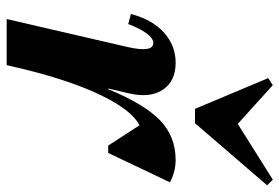

<svg xmlns="http://www.w3.org/2000/svg" viewBox="-151 -686 837 575"><g transform="rotate(90 267.5 -398.5)"><path d="M37 0 121 -363Q138 -439 109 -439Q81 -439 52 -364L22 -372Q38 -435 77 -470.5Q116 -506 168 -506Q223 -506 248.5 -468Q274 -430 260 -368L245 -304H247Q292 -413 340.5 -459.5Q389 -506 459 -506Q494 -506 526 -489L438 -304H416L355 -398Q310 -374 266.5 -285Q223 -196 188 -55L175 0ZM306 -564 214 -783 235 -797 351 -692 518 -797 535 -780 349 -564Z"/></g></svg>

Font: Platypi SemiBold
Style: Italic
Weight: 600
Italic angle: -13°
Designer: David Sargent
Foundry: Bolt Cutter Type
Version: Version 1.200; ttfautohint (v1.8.4.7-5d5b)